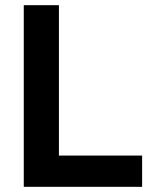

<svg xmlns="http://www.w3.org/2000/svg" viewBox="-20 -723 596 743"><path d="M72 0V-703H208V-121H530V0Z"/></svg>

Font: Outfit Semi Bold
Style: Regular
Weight: 600
Designer: Rodrigo Fuenzalida
Foundry: fragTYPE
Version: Version 1.000